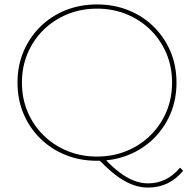

<svg xmlns="http://www.w3.org/2000/svg" viewBox="-20 -723 876 867"><path d="M418 3Q341 3 275.5 -23.5Q210 -50 161.5 -98Q113 -146 86 -210Q59 -274 59 -350Q59 -426 86 -490Q113 -554 161.5 -602Q210 -650 275.5 -676.5Q341 -703 418 -703Q495 -703 560.5 -676.5Q626 -650 674.5 -602Q723 -554 750 -490Q777 -426 777 -350Q777 -274 750 -210Q723 -146 674.5 -98Q626 -50 560.5 -23.5Q495 3 418 3ZM648 124Q621 124 595 116.5Q569 109 541.5 93.5Q514 78 485.5 54Q457 30 425 -3L451 -8Q485 29 518.5 54.5Q552 80 584.5 92.5Q617 105 648 105Q734 105 793 34L807 48Q745 124 648 124ZM418 -16Q490 -16 552 -41.5Q614 -67 660 -112.5Q706 -158 731.5 -218.5Q757 -279 757 -350Q757 -421 731.5 -481.5Q706 -542 660 -587.5Q614 -633 552 -658.5Q490 -684 418 -684Q346 -684 284 -658.5Q222 -633 176 -587.5Q130 -542 104.5 -481.5Q79 -421 79 -350Q79 -279 104.5 -218.5Q130 -158 176 -112.5Q222 -67 284 -41.5Q346 -16 418 -16Z"/></svg>

Font: Montserrat Thin Thin
Style: Regular
Weight: 250
Version: Version 9.000